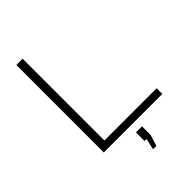

<svg xmlns="http://www.w3.org/2000/svg" viewBox="-260 -812 1102 1102"><g transform="rotate(-45 290.5 -261.5)"><path d="M306 187 321 119H305V49H354V119L333 187ZM93 0V-710H144V-46H568V0Z"/></g></svg>

Font: Oxford Sans
Style: Regular
Weight: 300
Designer: Matt McInerney, Pablo Impallari, Rodrigo Fuenzalida
Foundry: Matt McInerney, Pablo Impallari, Rodrigo Fuenzalida
Version: Version 3.000g; ttfautohint (v1.5) -l 8 -r 28 -G 28 -x 14 -D